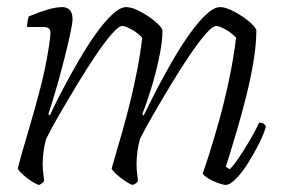

<svg xmlns="http://www.w3.org/2000/svg" viewBox="-20 -520 798 540"><path d="M90 0Q85 0 71.5 -8.5Q58 -17 45.5 -28Q33 -39 30 -46Q33 -59 42 -90.5Q51 -122 64 -166Q77 -210 90 -259Q99 -292 106.5 -328Q114 -364 118 -392Q122 -420 122 -428Q122 -444 103 -444H56Q56 -450 57.5 -459.5Q59 -469 61 -474Q90 -486 113.5 -493Q137 -500 156 -500Q168 -500 176 -492Q184 -484 184 -466Q184 -455 178 -427Q172 -399 162.5 -361Q153 -323 141 -280.5Q129 -238 116 -199L120 -195Q136 -230 157.5 -270.5Q179 -311 202.5 -351.5Q226 -392 250 -425.5Q274 -459 296 -479.5Q318 -500 335 -500Q351 -500 374.5 -487.5Q398 -475 416.5 -459.5Q435 -444 437 -435Q437 -402 427.5 -357.5Q418 -313 405 -270.5Q392 -228 380 -199L384 -195Q401 -230 422 -270.5Q443 -311 466.5 -351.5Q490 -392 514 -425.5Q538 -459 560 -479.5Q582 -500 599 -500Q615 -500 638.5 -487.5Q662 -475 680.5 -459.5Q699 -444 701 -435Q701 -396 693 -347.5Q685 -299 672.5 -249.5Q660 -200 647.5 -157Q635 -114 626 -85.5Q617 -57 615 -51L626 -44Q635 -52 650.5 -74.5Q666 -97 682 -124.5Q698 -152 709 -175Q723 -175 728 -164Q722 -143 708 -115Q694 -87 677.5 -61Q661 -35 644 -17.5Q627 0 615 0Q607 0 592.5 -5.5Q578 -11 565.5 -18.5Q553 -26 550 -32Q555 -45 567.5 -84Q580 -123 595.5 -178Q611 -233 624 -294.5Q637 -356 644 -414Q631 -428 613.5 -437.5Q596 -447 588 -447Q578 -447 558 -424Q538 -401 513 -364Q488 -327 462 -284Q436 -241 412.5 -200.5Q389 -160 374 -130Q369 -113 366.5 -94.5Q364 -76 364 -58Q364 -46 365.5 -34.5Q367 -23 368 -12Q367 -9 364 -6Q361 -3 354 0Q349 0 335.5 -8.5Q322 -17 309.5 -28Q297 -39 294 -46Q296 -54 304.5 -82.5Q313 -111 324.5 -151.5Q336 -192 346 -233Q357 -277 366 -323.5Q375 -370 380 -414Q367 -428 349.5 -437.5Q332 -447 324 -447Q314 -447 294 -424Q274 -401 249 -364Q224 -327 198 -284Q172 -241 148.5 -200.5Q125 -160 110 -130Q105 -113 102.5 -94.5Q100 -76 100 -58Q100 -46 101.5 -34.5Q103 -23 104 -12Q103 -9 100 -6Q97 -3 90 0Z"/></svg>

Font: Texturina 72pt 72pt Thin
Style: Italic
Weight: 100
Italic angle: -11°
Designer: Guillermo Torres Carreño
Foundry: Omnibus-Type
Version: Version 1.002; ttfautohint (v1.8.3)